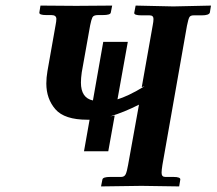

<svg xmlns="http://www.w3.org/2000/svg" viewBox="-20 -667 776 688"><path d="M368 -125H281L301 -238H293Q211 -238 178.5 -275.5Q146 -313 146 -368Q146 -379 147 -389.5Q148 -400 150 -412L179 -576Q182 -591 182 -599Q182 -613 164 -613H146Q120 -613 121 -622L125 -647L253 -646Q280 -646 317.5 -646.5Q355 -647 382 -647L377 -622Q376 -613 348 -613H331Q315 -613 311 -604.5Q307 -596 303 -576L273 -408Q270 -387 270 -371Q270 -316 313 -307L350 -517H438L401 -311Q418 -316 442.5 -327.5Q467 -339 498 -358L488 -355L527 -575Q530 -590 530 -599Q530 -612 516 -612H487Q460 -612 461 -621L466 -647L601 -644Q630 -645 669.5 -645.5Q709 -646 736 -647L732 -622Q729 -612 703 -612H674Q663 -612 659 -606Q655 -600 650 -575L562 -76Q559 -57 559 -48Q559 -33 572 -33H601Q628 -33 626 -23L622 1L487 -1Q456 -1 414.5 0Q373 1 342 1L347 -24Q349 -33 375 -33H414Q426 -33 430.5 -43Q435 -53 439 -76L478 -292Q425 -265 375 -250L391 -253Z"/></svg>

Font: Libertinus Serif SemiBold
Style: Italic
Weight: 600
Italic angle: -11.5°
Designer: Philipp H. Poll, Khaled Hosny
Foundry: Caleb Maclennan
Version: Version 7.051;RELEASE